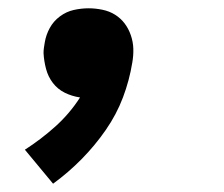

<svg xmlns="http://www.w3.org/2000/svg" viewBox="-20 -228 540 463"><path d="M108 215 40 133Q79 108 113.5 77Q148 46 173 7Q153 4 136 -4.5Q119 -13 107.5 -28Q96 -43 91 -62Q86 -81 85 -100Q85 -107 86 -113.5Q87 -120 88 -126Q91 -144 100 -160.5Q109 -177 124.5 -188.5Q140 -200 158 -204Q176 -208 194 -208Q210 -208 227 -204.5Q244 -201 257.5 -192.5Q271 -184 280.5 -171.5Q290 -159 295.5 -143Q301 -127 301.5 -110.5Q302 -94 299 -77Q292 -34 276.5 7Q261 48 235 85.5Q209 123 177 155.5Q145 188 108 215Z"/></svg>

Font: Iosevka Heavy
Style: Italic
Weight: 900
Italic angle: -9°
Monospace: yes
Designer: Belleve Invis
Foundry: Belleve Invis
Version: Version 32.5.0; ttfautohint (v1.8.4)